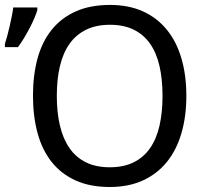

<svg xmlns="http://www.w3.org/2000/svg" viewBox="-32 -745 834 775"><path d="M720.2 -357.9Q720.2 -275.4 700.4 -207.5Q680.7 -139.6 641.6 -91.3Q602.5 -43 544.7 -16.6Q486.8 9.8 411.1 9.8Q331.5 9.8 273.2 -16.6Q214.8 -43 176.5 -91.3Q138.2 -139.6 119.6 -207.8Q101.1 -275.9 101.1 -358.9Q101.1 -441.9 119.6 -509.5Q138.2 -577.1 176.8 -625Q215.3 -672.9 273.9 -699Q332.5 -725.1 412.1 -725.1Q487.8 -725.1 545.2 -699Q602.5 -672.9 641.6 -624.8Q680.7 -576.7 700.4 -509Q720.2 -441.4 720.2 -357.9ZM197.3 -357.9Q197.3 -291 210 -237.5Q222.7 -184.1 248.8 -146.7Q274.9 -109.4 315.2 -89.6Q355.5 -69.8 411.1 -69.8Q466.8 -69.8 507.1 -89.6Q547.4 -109.4 573.5 -146.7Q599.6 -184.1 611.8 -237.5Q624 -291 624 -357.9Q624 -425.3 611.8 -478.5Q599.6 -531.7 573.7 -568.6Q547.9 -605.5 507.8 -625.2Q467.8 -645 412.1 -645Q356.4 -645 315.9 -625.2Q275.4 -605.5 249 -568.6Q222.7 -531.7 210 -478.5Q197.3 -425.3 197.3 -357.9ZM-12.2 -567.9Q-7.3 -582.5 -2.4 -601.3Q2.4 -620.1 7.1 -639.9Q11.7 -659.7 15.6 -679.2Q19.5 -698.7 21.5 -714.8H118.7V-704.6Q115.7 -692.9 107.7 -673.8Q99.6 -654.8 88.6 -633.5Q77.6 -612.3 64.9 -591.3Q52.2 -570.3 40.5 -554.7H-12.2Z"/></svg>

Font: Genotype
Style: Regular
Weight: 400
Foundry: Ascender Corporation
Version: Version 1.00